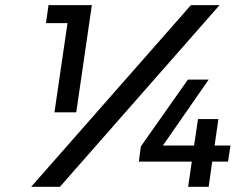

<svg xmlns="http://www.w3.org/2000/svg" viewBox="-20 -720 908 740"><path d="M100.1 0 715.8 -700.2H826.2L210.9 0ZM157.2 -630.9 167 -700.2H334L273.9 -287.1H189.9L240.2 -630.9ZM515.1 -97.2 522.9 -155.8 704.1 -413.1H784.2L607.9 -159.2H728L743.2 -261.2H821.8L807.1 -159.2H868.2L858.9 -97.2H797.9L784.2 0H705.1L719.2 -97.2Z"/></svg>

Font: Trueno
Style: Italic
Weight: 400
Designer: Julieta Ulanovsky
Foundry: Julieta Ulanovsky
Version: Version 3.001b | FøM Fix